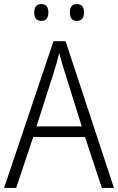

<svg xmlns="http://www.w3.org/2000/svg" viewBox="-20 -917 577 937"><path d="M477 0 395 -248H142L59 0H0L241 -716H300L536 0ZM297 -562Q291 -581 283 -608Q275 -635 269 -658Q263 -633 256 -608Q249 -583 242 -562L158 -300H379ZM147 -856Q147 -897 182 -897Q216 -897 216 -856Q216 -815 182 -815Q147 -815 147 -856ZM321 -857Q321 -897 355 -897Q390 -897 390 -857Q390 -815 355 -815Q321 -815 321 -857Z"/></svg>

Font: Noto Sans Myanmar SemiCondensed Light
Style: Regular
Weight: 300
Width: 4
Designer: Monotype Design Team
Foundry: Monotype Imaging Inc.
Version: Version 2.107; ttfautohint (v1.8.4.7-5d5b)